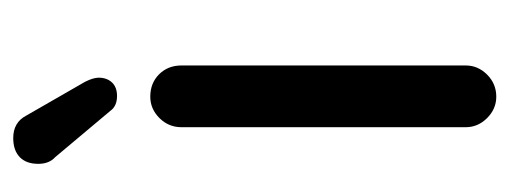

<svg xmlns="http://www.w3.org/2000/svg" viewBox="-254 -492 752 283"><g transform="rotate(-90 121.5 -350.0)"><path d="M100 -563 32 -644Q22 -653 22 -669Q22 -687 32 -696.5Q42 -706 60 -706Q83 -706 93 -687L143 -600Q149 -588 149 -580Q149 -568 142 -560.5Q135 -553 122 -553Q107 -553 100 -563ZM76 -458Q76 -477 89.5 -490.5Q103 -504 121 -504Q141 -504 154 -491Q167 -478 167 -458V-39Q167 -21 153.5 -7.5Q140 6 121 6Q103 6 89.5 -7.5Q76 -21 76 -39Z"/></g></svg>

Font: 寒蝉全圆体
Style: Regular
Weight: 400
Designer: Warren2060
      Designed by Motoya company      

      [Varela Round]
      Joe Prince(Latin component); Avraham Cornf
Foundry: ChillType
Version: Version 3.200